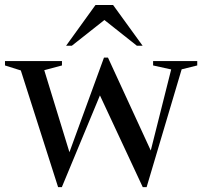

<svg xmlns="http://www.w3.org/2000/svg" viewBox="-21 -738 814 770"><path d="M665.5 -459.5 593 -475.5V-493H770V-475.5L707.5 -460L567 12.5H551.5L365.5 -386H392.5L227 12.5H212L62.5 -455.5L-1 -475.5V-493H227.5V-475.5L156.5 -456.5L265 -103L243 -88L396 -507H412L595.5 -108.5L572 -88ZM244 -554.5 362 -718H432.5L551 -554.5H528L381 -671H414.5L267 -554.5Z"/></svg>

Font: Newsreader 60pt
Style: Regular
Weight: 400
Designer: Hugues Gentile
Foundry: Production Type
Version: Version 1.003